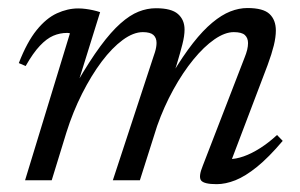

<svg xmlns="http://www.w3.org/2000/svg" viewBox="-20 -460 766 490"><path d="M565 -36 565.5 -54Q582 -54 602 -61Q622 -68 644 -82Q666 -96 687 -115.5L701.5 -100.5Q666 -58.5 636 -34.2Q606 -10 580.8 0Q555.5 10 533 10Q500.5 10 493.2 0.5Q486 -9 497.5 -37L604 -312.5Q608.5 -323.5 610.8 -332.8Q613 -342 613 -350Q613 -363 605 -370.5Q597 -378 576.5 -378Q554 -378 527.2 -359.5Q500.5 -341 473.5 -308Q446.5 -275 422.5 -231.5Q398.5 -188 381 -138.5L337 0H268L371 -313.5Q373.5 -320.5 375.5 -327Q377.5 -333.5 378.5 -339.5Q379.5 -345.5 379.5 -350.5Q379.5 -363.5 371.5 -370.8Q363.5 -378 344.5 -378Q320.5 -378 293.2 -358Q266 -338 239.5 -302.8Q213 -267.5 189.5 -221Q166 -174.5 149.5 -122L112 0H44L158.5 -375Q156.5 -375.5 154.8 -375.8Q153 -376 151 -376Q133 -376 116 -368.8Q99 -361.5 81.8 -343.2Q64.5 -325 45.5 -291.5L28 -299Q49 -353 73.5 -383.2Q98 -413.5 125.2 -426Q152.5 -438.5 179.5 -438.5Q189.5 -438.5 198.8 -437.2Q208 -436 217.2 -434Q226.5 -432 235.5 -429L179 -247.5H175.5Q208.5 -304.5 236 -341.8Q263.5 -379 287.5 -400.2Q311.5 -421.5 333.5 -430.2Q355.5 -439 378 -439Q417.5 -439 434.2 -424.2Q451 -409.5 451 -384.5Q451 -368.5 445.5 -347Q440 -325.5 431.5 -297L423 -270H418.5Q447 -317.5 472.5 -350Q498 -382.5 521.8 -402.2Q545.5 -422 567.8 -430.8Q590 -439.5 611.5 -439.5Q652 -439.5 668 -424.2Q684 -409 684 -382Q684 -365.5 678.8 -344Q673.5 -322.5 663 -294Z"/></svg>

Font: Newsreader 20pt
Style: Italic
Weight: 400
Italic angle: -17°
Version: Version 1.003